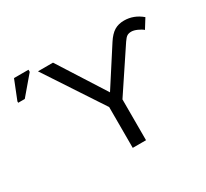

<svg xmlns="http://www.w3.org/2000/svg" viewBox="-144 -943 1247 1162"><g transform="rotate(-30 479.0 -362.5)"><path d="M816.9 -693.8Q884.8 -693.8 939.9 -647L898.9 -581.1Q885.3 -593.3 862.1 -603.5Q838.9 -613.8 821.8 -613.8Q803.7 -613.8 792 -606.7Q780.3 -599.6 765.1 -577.1L570.8 -285.2V0H478V-285.2L212.9 -688H317.9L526.9 -359.9L692.9 -617.2Q719.7 -658.7 748.5 -676.3Q777.3 -693.8 816.9 -693.8ZM60.1 -583H14.2V-592.8L66.9 -725.1H168V-710Z"/></g></svg>

Font: Libra Sans Modern
Style: Regular
Weight: 400
Foundry: Stefan Peev, Context Ltd
Version: Version 1.000